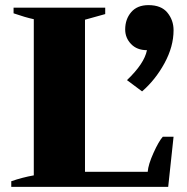

<svg xmlns="http://www.w3.org/2000/svg" viewBox="-20 -730 732 750"><path d="M476 -417Q544 -482 554 -534Q515 -534 492 -558Q469 -582 469 -615Q469 -655 492.5 -682.5Q516 -710 560 -710Q610 -710 634 -680.5Q658 -651 658 -612Q658 -548 622.5 -483Q587 -418 535 -373ZM24 -22Q67 -37 112 -45V-655Q79 -662 33 -678V-700H391V-675L312 -653V-59H557Q559 -87 579.5 -132.5Q600 -178 616 -196H658L637 0H24Z"/></svg>

Font: Trirong Black
Style: Regular
Weight: 900
Designer: Katatrad Team
Foundry: CadsonDemak
Version: Version 1.001